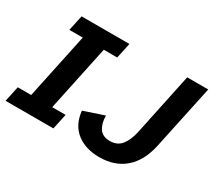

<svg xmlns="http://www.w3.org/2000/svg" viewBox="-135 -905 1279 1154"><g transform="rotate(30 504.5 -328.0)"><path d="M-6 0 17 -107H110L206 -561H113L136 -668H468L445 -561H352L256 -107H349L326 0ZM650 12Q555 12 493 -36Q431 -84 421 -178L561 -225Q561 -173 583 -138.5Q605 -104 657 -104Q709 -104 737 -140Q765 -176 778 -236L869 -668H1015L920 -221Q895 -107 826 -47.5Q757 12 650 12Z"/></g></svg>

Font: Atkinson Hyperlegible Next
Style: Bold Italic
Weight: 700
Italic angle: -12°
Designer: Elliott Scott, Megan Eiswerth, Linus Boman, Theodore Petrosky, Letters from Sweden
Foundry: Applied Design Works, Letters from Sweden
Version: Version 2.001